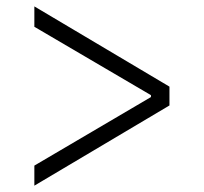

<svg xmlns="http://www.w3.org/2000/svg" viewBox="-20 -588 640 603"><path d="M87.9 -4.9V-67.9L454.1 -283.2V-289.1L87.9 -503.9V-567.9L512.2 -315.9V-256.8Z"/></svg>

Font: Anuphan Light
Style: Regular
Weight: 300
Designer: Mike Abbink, Paul van der Laan, Pieter van Rosmalen, Mint Tantisuwanna
Foundry: Bold Monday; Cadson Demak
Version: Version 3.002;hotconv 1.0.109;makeotfexe 2.5.65596